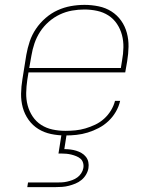

<svg xmlns="http://www.w3.org/2000/svg" viewBox="-20 -548 640 788"><path d="M248 8Q218 8 189.5 2Q161 -4 137.5 -18.5Q114 -33 97.5 -56Q81 -79 73.5 -106.5Q66 -134 66.5 -163.5Q67 -193 72 -223L88 -323Q93 -351 102 -378Q111 -405 127.5 -429.5Q144 -454 167 -474Q190 -494 216.5 -506Q243 -518 271 -523Q299 -528 327 -528Q356 -528 385 -522Q414 -516 437.5 -501Q461 -486 477 -463.5Q493 -441 500.5 -413.5Q508 -386 507.5 -356.5Q507 -327 502 -297L494 -251H97L92 -220Q88 -193 87.5 -166.5Q87 -140 93.5 -115.5Q100 -91 114 -70Q128 -49 149 -35.5Q170 -22 195.5 -16.5Q221 -11 248 -11Q269 -11 289.5 -13Q310 -15 330.5 -21Q351 -27 371 -36.5Q391 -46 407.5 -61Q424 -76 435.5 -95Q447 -114 452 -134H473Q468 -111 455.5 -89.5Q443 -68 425 -51Q407 -34 385 -22.5Q363 -11 340 -4Q317 3 294 5.5Q271 8 248 8ZM100 -269H476L481 -300Q486 -327 486.5 -353.5Q487 -380 480.5 -404.5Q474 -429 460 -450Q446 -471 425 -484.5Q404 -498 378.5 -503.5Q353 -509 326 -509Q301 -509 275.5 -504.5Q250 -500 225.5 -488.5Q201 -477 180 -458.5Q159 -440 144.5 -417.5Q130 -395 121.5 -370Q113 -345 109 -320ZM92 220 95 201H210Q221 201 232.5 200.5Q244 200 255 197.5Q266 195 277 191Q288 187 297.5 180Q307 173 313.5 163Q320 153 322 142Q324 131 321 120.5Q318 110 310.5 103.5Q303 97 293 93Q283 89 273 86.5Q263 84 252 83Q241 82 230 82H220L233 0H254L244 64Q256 64 268.5 65.5Q281 67 292.5 70.5Q304 74 314.5 80Q325 86 332.5 95.5Q340 105 342.5 117Q345 129 343 142Q341 155 333.5 168Q326 181 314.5 190.5Q303 200 289.5 205.5Q276 211 262.5 214.5Q249 218 235 219Q221 220 207 220Z"/></svg>

Font: Iosevka SS04 Th Ex Obl
Style: Regular
Weight: 100
Width: 7
Italic angle: -9°
Monospace: yes
Designer: Belleve Invis
Foundry: Belleve Invis
Version: Version 19.0.0; ttfautohint (v1.8.4)